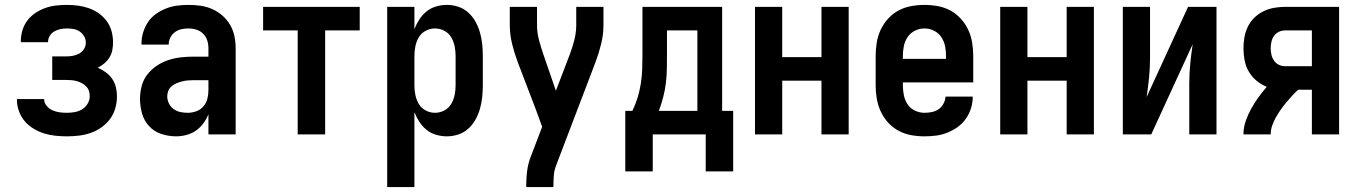

<svg xmlns="http://www.w3.org/2000/svg" viewBox="-20 -548 5540 783"><path d="M253 8Q229 8 205.5 5.5Q182 3 159.5 -4Q137 -11 116.5 -23.5Q96 -36 81 -53.5Q66 -71 57.5 -94Q49 -117 49 -140V-144H160V-143Q160 -128 170.5 -116Q181 -104 194.5 -98Q208 -92 223 -90Q238 -88 253 -88Q269 -88 285.5 -91Q302 -94 315.5 -102.5Q329 -111 337.5 -125.5Q346 -140 346 -156Q346 -167 342.5 -177.5Q339 -188 331 -196Q323 -204 313.5 -209Q304 -214 293.5 -217Q283 -220 272 -221Q261 -222 250 -222H193V-318H250Q264 -318 277.5 -320.5Q291 -323 303 -329.5Q315 -336 322.5 -348Q330 -360 330 -374Q330 -388 323 -400Q316 -412 305 -419.5Q294 -427 280.5 -429.5Q267 -432 253 -432Q240 -432 227 -429.5Q214 -427 202.5 -420.5Q191 -414 183.5 -402.5Q176 -391 176 -378V-376H65V-382Q65 -404 72 -426Q79 -448 92.5 -465.5Q106 -483 125 -495.5Q144 -508 165 -515.5Q186 -523 208.5 -525.5Q231 -528 253 -528Q276 -528 298.5 -525Q321 -522 342.5 -514.5Q364 -507 383 -493.5Q402 -480 415.5 -461.5Q429 -443 435 -420.5Q441 -398 441 -376Q441 -359 438 -343.5Q435 -328 426.5 -314Q418 -300 405.5 -289.5Q393 -279 379 -272Q396 -264 411.5 -253Q427 -242 437.5 -226.5Q448 -211 452.5 -192.5Q457 -174 457 -155Q457 -130 450 -106Q443 -82 428.5 -62.5Q414 -43 393.5 -28.5Q373 -14 350 -6Q327 2 302.5 5Q278 8 253 8Z M698 8Q668 8 638.5 -1.5Q609 -11 588.5 -33Q568 -55 559.5 -84.5Q551 -114 551 -144Q551 -171 557.5 -196.5Q564 -222 580 -243Q596 -264 618 -279Q640 -294 665 -302.5Q690 -311 716.5 -314Q743 -317 769 -317H830V-351Q830 -368 825 -383.5Q820 -399 808.5 -410.5Q797 -422 781 -427Q765 -432 749 -432Q734 -432 720 -429Q706 -426 694 -417.5Q682 -409 675 -395.5Q668 -382 668 -368V-366H557V-371Q557 -394 564 -416.5Q571 -439 584 -458.5Q597 -478 616.5 -491.5Q636 -505 657.5 -513.5Q679 -522 702.5 -525Q726 -528 749 -528Q774 -528 798.5 -524.5Q823 -521 845.5 -511Q868 -501 887 -484.5Q906 -468 918.5 -446.5Q931 -425 936 -400.5Q941 -376 941 -351V0H830V-82Q822 -62 809 -44.5Q796 -27 778.5 -15Q761 -3 740 2.5Q719 8 698 8ZM746 -88Q763 -88 780 -94Q797 -100 809 -113.5Q821 -127 825.5 -144.5Q830 -162 830 -180V-221H769Q757 -221 745.5 -220Q734 -219 722.5 -216Q711 -213 700 -208.5Q689 -204 680 -196.5Q671 -189 666.5 -178Q662 -167 662 -155Q662 -140 669 -126Q676 -112 688.5 -103Q701 -94 716 -91Q731 -88 746 -88Z M1194 0V-424H1053V-520H1447V-424H1306V0Z M1559 215V-520H1670V-429Q1678 -450 1690 -468.5Q1702 -487 1719 -501Q1736 -515 1758 -521.5Q1780 -528 1802 -528Q1826 -528 1849 -520.5Q1872 -513 1890 -496.5Q1908 -480 1919.5 -459Q1931 -438 1937.5 -415Q1944 -392 1946.5 -368Q1949 -344 1949 -320V-200Q1949 -176 1946.5 -152Q1944 -128 1937.5 -105Q1931 -82 1919.5 -61Q1908 -40 1890 -23.5Q1872 -7 1849 0.5Q1826 8 1802 8Q1780 8 1758 1.5Q1736 -5 1719 -19Q1702 -33 1690 -51.5Q1678 -70 1670 -91V215ZM1754 -88Q1774 -88 1792 -97.5Q1810 -107 1820 -124Q1830 -141 1834 -160.5Q1838 -180 1838 -200V-320Q1838 -340 1834 -359.5Q1830 -379 1820 -396Q1810 -413 1792 -422.5Q1774 -432 1754 -432Q1734 -432 1716 -422.5Q1698 -413 1688 -396Q1678 -379 1674 -359.5Q1670 -340 1670 -320V-200Q1670 -180 1674 -160.5Q1678 -141 1688 -124Q1698 -107 1716 -97.5Q1734 -88 1754 -88Z M2126 215V208Q2126 179 2129.5 150.5Q2133 122 2143 95L2191 -31L2165 -102L2092 -293Q2078 -330 2068.5 -368.5Q2059 -407 2059 -447V-520H2170V-447Q2170 -415 2178 -385Q2186 -355 2196 -326L2247 -178L2304 -327Q2315 -356 2322.5 -386Q2330 -416 2330 -447V-520H2441V-447Q2441 -407 2431.5 -368.5Q2422 -330 2408 -293L2247 129Q2240 148 2238.5 168Q2237 188 2237 208V215Z M2530 151V-96H2559Q2572 -123 2580.5 -151Q2589 -179 2593.5 -208Q2598 -237 2599 -266.5Q2600 -296 2600 -325V-520H2925V-96H2970V151H2858V0H2642V151ZM2667 -96H2824V-424H2700V-325Q2700 -296 2699.5 -267Q2699 -238 2695.5 -209Q2692 -180 2684.5 -151.5Q2677 -123 2667 -96Z M3059 0V-520H3170V-315H3330V-520H3441V0H3330V-219H3170V0Z M3750 8Q3722 8 3695 3Q3668 -2 3644 -15Q3620 -28 3601.5 -48.5Q3583 -69 3571.5 -94Q3560 -119 3555.5 -146Q3551 -173 3551 -200V-320Q3551 -347 3555.5 -374.5Q3560 -402 3571.5 -426.5Q3583 -451 3601.5 -471.5Q3620 -492 3644 -505Q3668 -518 3695.5 -523Q3723 -528 3750 -528Q3777 -528 3804.5 -523Q3832 -518 3856 -505Q3880 -492 3898.5 -471.5Q3917 -451 3928.5 -426.5Q3940 -402 3944.5 -374.5Q3949 -347 3949 -320V-212H3662V-200Q3662 -180 3666 -160Q3670 -140 3681 -123Q3692 -106 3711 -97Q3730 -88 3750 -88Q3765 -88 3780 -91Q3795 -94 3807.5 -102.5Q3820 -111 3827.5 -125Q3835 -139 3836 -154H3947Q3947 -130 3940 -107Q3933 -84 3919 -64Q3905 -44 3885.5 -30Q3866 -16 3843.5 -7Q3821 2 3797.5 5Q3774 8 3750 8ZM3662 -308H3838V-320Q3838 -340 3834 -360Q3830 -380 3818.5 -397Q3807 -414 3788.5 -423Q3770 -432 3750 -432Q3730 -432 3711.5 -423Q3693 -414 3681.5 -397Q3670 -380 3666 -360Q3662 -340 3662 -320Z M4059 0V-520H4170V-315H4330V-520H4441V0H4330V-219H4170V0Z M4559 0V-520H4670V-312Q4670 -272 4666 -231.5Q4662 -191 4656 -152L4825 -520H4941V0H4830V-208Q4830 -248 4834 -288.5Q4838 -329 4844 -368L4675 0Z M5051 0Q5051 -28 5060 -54Q5069 -80 5082.5 -104.5Q5096 -129 5112 -151Q5128 -173 5146 -194Q5123 -203 5104 -219Q5085 -235 5072.5 -256.5Q5060 -278 5055.5 -302.5Q5051 -327 5051 -351Q5051 -374 5055 -396.5Q5059 -419 5069 -439.5Q5079 -460 5095.5 -476Q5112 -492 5132.5 -502Q5153 -512 5175.5 -516Q5198 -520 5221 -520H5441V0H5330V-182H5274Q5261 -170 5248.5 -156.5Q5236 -143 5224.5 -129Q5213 -115 5202.5 -100Q5192 -85 5183 -69Q5174 -53 5168 -35.5Q5162 -18 5162 0ZM5221 -278H5330V-424H5221Q5207 -424 5195 -418Q5183 -412 5175.5 -401.5Q5168 -391 5165 -377.5Q5162 -364 5162 -351Q5162 -338 5165 -325Q5168 -312 5175.5 -301Q5183 -290 5195 -284Q5207 -278 5221 -278Z"/></svg>

Font: Iosevka Term Curly
Style: Bold
Weight: 700
Designer: Belleve Invis
Foundry: Belleve Invis
Version: Version 32.3.0